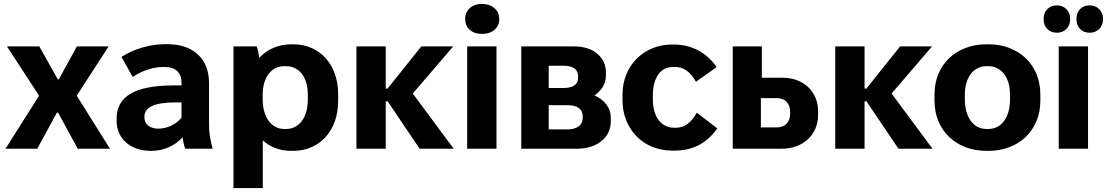

<svg xmlns="http://www.w3.org/2000/svg" viewBox="-20 -756 5627 976"><path d="M8 0H169.4L269.4 -183.6H275.2L375.2 0H539L371.2 -267.8V-271.8L532.2 -520H370.8L279 -352.8H273.8L179.8 -520H15.4L177.4 -271.6V-267.6Z M746.2 11Q794.8 11 836.9 -7.2Q879 -25.4 908.2 -58.6Q910.2 -42.2 913.7 -26.9Q917.2 -11.6 921.6 0H1060.6Q1053 -29.6 1047.8 -58.5Q1042.6 -87.4 1042.6 -118.6V-332Q1042.6 -426.4 986.1 -478.9Q929.6 -531.4 830.2 -531.4H820.6Q760.8 -531.4 702.9 -514.2Q645 -497 597.6 -466.8L654.4 -365Q694.6 -391 734.1 -403.3Q773.6 -415.6 810.2 -415.6H815Q859 -415.6 880.8 -394.4Q902.6 -373.2 902.6 -337.4V-321.8H864.2Q715 -321.8 643.9 -279.9Q572.8 -238 572.8 -153.6V-142.4Q572.8 -108 585.6 -79.5Q598.4 -51 621.5 -31Q644.6 -11 676.4 0Q708.2 11 746.2 11ZM783.8 -102Q768.4 -102 755.3 -106.2Q742.2 -110.4 733.1 -117.6Q724 -124.8 719.1 -135.2Q714.2 -145.6 714.2 -158V-163Q714.2 -199.4 753.2 -217.4Q792.2 -235.4 873.2 -235.4H902.6V-157.2Q879.4 -130.4 848.2 -116.2Q817 -102 783.8 -102Z M1166.8 200H1315.8V-42.4Q1344.4 -16.4 1381.1 -2.8Q1417.8 10.8 1461.8 10.8H1470.2Q1521 10.8 1563.3 -7.8Q1605.7 -26.3 1635.9 -60.1Q1666.1 -93.9 1682.6 -140.9Q1699 -187.8 1699 -244.6V-275.4Q1699 -332.7 1682.6 -379.4Q1666.1 -426.2 1635.9 -459.9Q1605.7 -493.7 1563.3 -512.3Q1521 -530.8 1470.2 -530.8H1461.8Q1411.2 -530.8 1369.5 -512.6Q1327.8 -494.4 1298 -461.8Q1296 -477 1292.6 -492.9Q1289.2 -508.8 1284.8 -520H1166.8ZM1425.4 -100.4Q1400.9 -100.4 1380.5 -111.1Q1360.2 -121.7 1345.8 -141.3Q1331.4 -160.8 1323.3 -188.7Q1315.2 -216.6 1315.2 -251.2V-274.2Q1315.2 -306.9 1323.1 -334.1Q1331 -361.2 1345.4 -380.2Q1359.8 -399.1 1380.1 -409.4Q1400.5 -419.6 1425.4 -419.6H1434.6Q1459.3 -419.6 1479.8 -409.4Q1500.2 -399.1 1514.7 -380.4Q1529.2 -361.6 1537 -334.5Q1544.8 -307.3 1544.8 -274.2V-251.2Q1544.8 -216.6 1537 -188.7Q1529.2 -160.8 1514.7 -141.3Q1500.2 -121.7 1479.8 -111.1Q1459.3 -100.4 1434.6 -100.4Z M1791.8 0H1940.8V-240.8H1950.6L2113.2 0H2286.2L2078.2 -280.6L2283.8 -520H2121.4L1950.2 -305.6H1940.8V-520H1791.8Z M2354.8 0H2503.8V-520H2354.8ZM2429.6 -583.6Q2469.2 -583.6 2493.6 -604.5Q2518 -625.4 2518 -659Q2518 -693.2 2493.3 -714.6Q2468.6 -736 2429.6 -736Q2391.8 -736 2368.2 -714.6Q2344.6 -693.2 2344.6 -659Q2344.6 -625.4 2367.9 -604.5Q2391.2 -583.6 2429.6 -583.6Z M2629.8 0H2912.2Q2951.2 0 2982.9 -10.2Q3014.6 -20.4 3037.5 -38.6Q3060.4 -56.8 3072.6 -82.4Q3084.8 -108 3084.8 -138.8V-157.8Q3084.8 -195.8 3062.4 -224.9Q3040 -254 3002 -271Q3029.2 -289.6 3044.6 -315Q3060 -340.4 3060 -370.6V-388.8Q3060 -418.2 3048.2 -442.1Q3036.4 -466 3015.6 -483.5Q2994.8 -501 2965.5 -510.5Q2936.2 -520 2900.2 -520H2629.8ZM2769.2 -98.2V-221.4H2865.6Q2901.6 -221.4 2921.8 -207.2Q2942 -193 2942 -165.2V-155Q2942 -129.4 2921.6 -113.8Q2901.2 -98.2 2863.8 -98.2ZM2769.2 -308.6V-421.8H2845.8Q2881.2 -421.8 2900 -408.1Q2918.8 -394.4 2918.8 -368.6V-360.6Q2918.8 -335.4 2899.8 -322Q2880.8 -308.6 2844.8 -308.6Z M3399.6 9.6H3408.8Q3479 9.6 3533 -18.9Q3587 -47.4 3626.2 -103.4L3522.2 -183.2Q3500.6 -144.4 3474.4 -125.5Q3448.2 -106.6 3416 -106.6H3407.2Q3382.4 -106.6 3362.5 -116.6Q3342.6 -126.6 3328.4 -145Q3314.2 -163.4 3306.4 -190.3Q3298.6 -217.2 3298.6 -250.6V-269.4Q3298.6 -305 3305.9 -332Q3313.2 -359 3326.4 -377.7Q3339.6 -396.4 3359.1 -406.1Q3378.6 -415.8 3403 -415.8H3409.4Q3443.6 -415.8 3469.2 -398.2Q3494.8 -380.6 3517.8 -340.4L3622.8 -414.8Q3584.2 -471.2 3528.4 -500.4Q3472.6 -529.6 3404.4 -529.6H3395.8Q3342.2 -529.6 3296.2 -510.5Q3250.2 -491.4 3216.5 -457.6Q3182.8 -423.8 3163.6 -377Q3144.4 -330.2 3144.4 -275.4V-247Q3144.4 -191.6 3163.3 -144.5Q3182.2 -97.4 3215.7 -63Q3249.2 -28.6 3296 -9.5Q3342.8 9.6 3399.6 9.6Z M3704.8 0H3952.8Q3994.8 0 4029 -12.9Q4063.2 -25.8 4087.5 -48.6Q4111.8 -71.4 4125.2 -103Q4138.6 -134.6 4138.6 -171.8V-189Q4138.6 -226.8 4125.8 -258.1Q4113 -289.4 4089.3 -312.2Q4065.6 -335 4032.3 -347.9Q3999 -360.8 3958.2 -360.8H3852.6V-520H3704.8ZM3847.8 -108.4V-257.2H3928.4Q3961.2 -257.2 3978.8 -238Q3996.4 -218.8 3996.4 -188.2V-177.4Q3996.4 -146.8 3978.8 -127.6Q3961.2 -108.4 3928.4 -108.4Z M4225.8 0H4374.8V-240.8H4384.6L4547.2 0H4720.2L4512.2 -280.6L4717.8 -520H4555.4L4384.2 -305.6H4374.8V-520H4225.8Z M4994.4 10.8H5004.4Q5062.8 10.8 5111.3 -8Q5159.8 -26.8 5194.8 -60.5Q5229.8 -94.2 5249.1 -141.3Q5268.4 -188.4 5268.4 -244.6V-275.4Q5268.4 -332 5249.1 -378.9Q5229.8 -425.8 5194.8 -459.5Q5159.8 -493.2 5111.3 -512Q5062.8 -530.8 5004.4 -530.8H4994.4Q4936 -530.8 4887.5 -512Q4839 -493.2 4804 -459.5Q4769 -425.8 4749.7 -378.9Q4730.4 -332 4730.4 -275.4V-244.6Q4730.4 -188.4 4749.7 -141.3Q4769 -94.2 4804 -60.5Q4839 -26.8 4887.5 -8Q4936 10.8 4994.4 10.8ZM4994.8 -100.4Q4969.8 -100.4 4949.4 -111Q4929 -121.6 4914.7 -141.4Q4900.4 -161.2 4892.5 -189.1Q4884.6 -217 4884.6 -251.2V-274.2Q4884.6 -307.6 4892.7 -334.6Q4900.8 -361.6 4915.1 -380.3Q4929.4 -399 4949.8 -409.3Q4970.2 -419.6 4994.8 -419.6H5004Q5028.6 -419.6 5049 -409.3Q5069.4 -399 5084 -380.3Q5098.6 -361.6 5106.4 -334.6Q5114.2 -307.6 5114.2 -274.2V-251.2Q5114.2 -217 5106.6 -189.1Q5099 -161.2 5084.4 -141.4Q5069.8 -121.6 5049.4 -111Q5029 -100.4 5004 -100.4Z M5361.8 0H5510.8V-520H5361.8ZM5518.5 -589.6Q5548.4 -589.6 5567.7 -608.7Q5587 -627.8 5587 -659.1Q5587 -690.4 5567.7 -709.6Q5548.4 -728.8 5518.5 -728.8Q5488.6 -728.8 5470.3 -709.6Q5452 -690.4 5452 -659.1Q5452 -627.8 5470.3 -608.7Q5488.6 -589.6 5518.5 -589.6ZM5352.7 -589.6Q5381.4 -589.6 5400.7 -608.7Q5420 -627.8 5420 -659.1Q5420 -690.4 5400.7 -709.6Q5381.4 -728.8 5352.7 -728.8Q5322.2 -728.8 5303.6 -709.6Q5285 -690.4 5285 -659.1Q5285 -627.8 5303.6 -608.7Q5322.2 -589.6 5352.7 -589.6Z"/></svg>

Font: Fixel Variable
Style: Regular
Weight: 100
Width: 3
Designer: AlfaBravo + MacPaw
Foundry: Kyrylo Tkachov, Marchela Mozhyna, Serhii Makarenko, Maria Weinstein, Zakhar Kryvoshyya
Version: Version 1.211